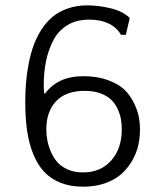

<svg xmlns="http://www.w3.org/2000/svg" viewBox="-20 -685 599 716"><path d="M145 -336.9 147.9 -335.9Q195.8 -400.9 291 -400.9Q342.3 -400.9 381.8 -386.5Q421.4 -372.1 443.4 -351.1Q465.3 -330.1 479.2 -301.5Q493.2 -272.9 497.6 -249Q502 -225.1 502 -200.2Q502 -169.4 494.9 -140.1Q487.8 -110.8 471.2 -83Q454.6 -55.2 430.7 -34.4Q406.7 -13.7 370.6 -1.2Q334.5 11.2 290 11.2Q242.7 11.2 205.8 -3.4Q168.9 -18.1 144.3 -44.7Q119.6 -71.3 103.8 -110.8Q87.9 -150.4 81.1 -197.5Q74.2 -244.6 74.2 -303.2Q74.2 -340.8 76.9 -375.2Q79.6 -409.7 86.7 -446.5Q93.8 -483.4 105 -514.6Q116.2 -545.9 134.3 -574.2Q152.3 -602.5 175.8 -622.1Q199.2 -641.6 232.4 -653.3Q265.6 -665 305.2 -665Q346.7 -665 391.8 -654.3Q437 -643.6 463.9 -618.2L449.2 -555.2H431.2Q397.5 -611.8 312 -611.8Q265.6 -611.8 231.9 -591.6Q198.2 -571.3 179.4 -535.6Q160.6 -500 151.9 -458Q143.1 -416 143.1 -366.2Q143.1 -353 145 -336.9ZM295.9 -346.2Q226.1 -346.2 189.5 -307.9Q152.8 -269.5 152.8 -203.1Q152.8 -182.6 156.5 -162.1Q160.2 -141.6 169.7 -119.4Q179.2 -97.2 193.8 -80.3Q208.5 -63.5 233.2 -52.7Q257.8 -42 289.1 -42Q356 -42 395 -86.7Q434.1 -131.3 434.1 -202.1Q434.1 -222.2 430.9 -240.7Q427.7 -259.3 418.5 -279.1Q409.2 -298.8 394.5 -313.2Q379.9 -327.6 354.5 -336.9Q329.1 -346.2 295.9 -346.2Z"/></svg>

Font: Quattrocento Roman
Style: Regular
Weight: 400
Designer: Pablo Impallari
Foundry: Pablo Impallari. www.impallari.com Igino Marini. www.ikern.com
Version: Version 1.000